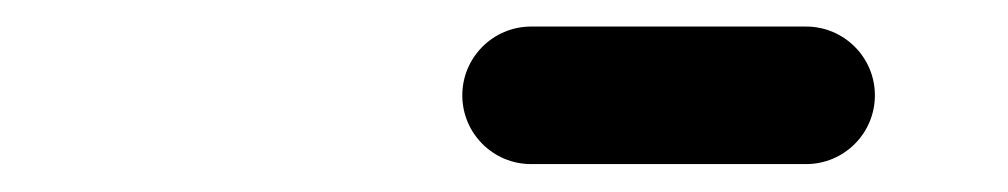

<svg xmlns="http://www.w3.org/2000/svg" viewBox="-20 -611 740 141"><path d="M370 -490.5C437.3 -490.5 504.7 -490.5 572 -490.5C599.9 -490.5 622.5 -513.1 622.5 -541C622.5 -568.8 599.9 -591.5 572 -591.5C504.7 -591.5 437.3 -591.5 370 -591.5C342.1 -591.5 319.5 -568.8 319.5 -541C319.5 -513.1 342.1 -490.5 370 -490.5Z"/></svg>

Font: FRB American Cursive Guidelines Ultra
Style: Bold Italic
Weight: 1000
Italic angle: -25°
Version: Version 2.0;Modular Font Editor K font №1